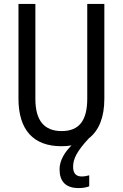

<svg xmlns="http://www.w3.org/2000/svg" viewBox="-20 -734 625 977"><path d="M352 115C352 75 370 37 432 -30C484 -70 511 -138 511 -232V-714H424V-232C424 -121 383 -67 294 -67C206 -67 160 -119 160 -231V-714H74V-232C74 -73 150 10 292 10C310 10 328 9 344 6C311 38 283 82 283 127C283 189 314 223 380 223C401 223 419 220 434 214V158C426 160 412 164 396 164C368 164 352 149 352 115Z"/></svg>

Font: Noto Sans Gujarati UI Condensed
Style: Regular
Weight: 400
Width: 3
Designer: Jelle Bosma - Monotype Design Team, Universal Thirst
Foundry: Monotype Imaging Inc.
Version: Version 2.106